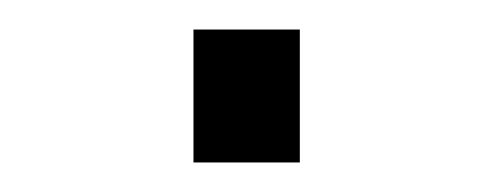

<svg xmlns="http://www.w3.org/2000/svg" viewBox="-20 -421 333 130"><path d="M111 -311V-401H183V-311Z"/></svg>

Font: Archivo SemiCondensed ExtraLight
Style: Regular
Weight: 250
Width: 4
Designer: Hector Gatti
Foundry: Omnibus-Type
Version: Version 2.001